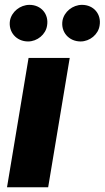

<svg xmlns="http://www.w3.org/2000/svg" viewBox="-20 -790 441 810"><path d="M98.4 -615.1C137.4 -615.1 173.3 -644.9 178.6 -682.2C186.8 -730.1 153.8 -769.5 104.4 -769.5C65 -769.5 28.8 -740.4 22 -702.8C14.6 -655.2 49 -615.1 98.4 -615.1ZM320 -615.1C359 -615.1 394.9 -644.9 400.2 -682.2C408.4 -730.1 375.4 -769.5 326 -769.5C286.6 -769.5 250.4 -740.4 243.6 -702.8C235.8 -654.8 270.6 -615.1 320 -615.1ZM9.6 0H183.2L274.1 -545.5H100.5Z"/></svg>

Font: TID UI Extra Bold
Style: Italic
Weight: 800
Italic angle: -9.39999°
Designer: The TID Project Authors
Foundry: Bakken & Bæck
Version: Version 1.001;hotconv 1.0.109;makeotfexe 2.5.65596